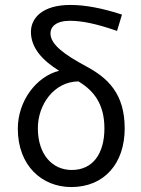

<svg xmlns="http://www.w3.org/2000/svg" viewBox="-20 -744 571 776"><path d="M268 12C402 12 484 -84 484 -225C484 -367 414 -430 328 -476C243 -522 184 -563 184 -609C184 -636 207 -660 263 -660C311 -660 370 -648 453 -619L473 -685C393 -711 325 -724 264 -724C154 -724 105 -673 105 -615C105 -549 154 -498 219 -458C127 -435 52 -336 52 -224C52 -73 151 12 268 12ZM133 -226C133 -321 198 -414 297 -415C357 -379 402 -326 402 -225C402 -124 356 -57 270 -57C191 -57 133 -120 133 -226Z"/></svg>

Font: DAIFUKU Sans
Style: Regular
Weight: 400
Designer: Original font ‘Source Han Sans JP’ : Paul D. Hunt
Foundry: Daifuku
Version: Version 1.000